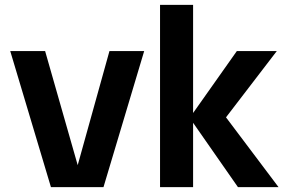

<svg xmlns="http://www.w3.org/2000/svg" viewBox="-20 -770 1188 790"><path d="M22.1 -560H165.6L299.7 -90.5L430.4 -560H573.3L405.8 0H189.6Z M638.5 -750H774.5V0H638.5ZM758.9 -287.2H761.9L954.6 -560H1119L909.9 -287.2L1126.1 0H959.1Z"/></svg>

Font: TASA Explorer VF
Style: Regular
Weight: 400
Designer: Weizhong Zhang
Foundry: Local Remote
Version: Version 1.000;Glyphs 3.2 (3192)